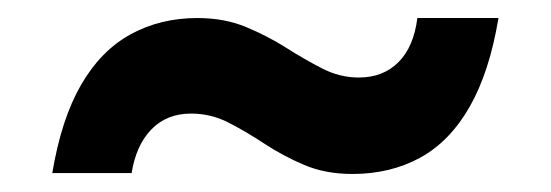

<svg xmlns="http://www.w3.org/2000/svg" viewBox="-20 -425 611 213"><path d="M371 -232Q341 -232 317.5 -242Q294 -252 273.5 -265.5Q253 -279 233.5 -289Q214 -299 192 -299Q165 -299 148 -281.5Q131 -264 126 -233H38Q48 -293 70 -331Q92 -369 125 -387Q158 -405 199 -405Q229 -405 253 -395Q277 -385 297.5 -372Q318 -359 337.5 -349Q357 -339 378 -339Q405 -339 422 -356Q439 -373 443 -405H533Q523 -345 501 -306.5Q479 -268 446 -250Q413 -232 371 -232Z"/></svg>

Font: DM Sans 28pt SemiBold
Style: Regular
Weight: 600
Version: Version 4.004;gftools[0.9.30]